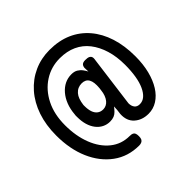

<svg xmlns="http://www.w3.org/2000/svg" viewBox="-185 -769 1081 1081"><g transform="rotate(-45 355.5 -228.0)"><path d="M331 141Q243 141 177.5 93Q112 45 76 -38Q40 -121 40 -229Q40 -312 63 -379.5Q86 -447 129 -496Q172 -545 229.5 -571Q287 -597 354 -597Q429 -597 487 -571.5Q545 -546 586.5 -497.5Q628 -449 649.5 -381.5Q671 -314 671 -230Q671 -167 658 -115.5Q645 -64 621.5 -26.5Q598 11 565.5 31.5Q533 52 495 52Q444 52 411 22.5Q378 -7 381 -60Q383 -74 384.5 -88Q386 -102 386 -115Q377 -103 366.5 -92Q356 -81 342.5 -75.5Q329 -70 310 -70Q286 -70 265 -80.5Q244 -91 228.5 -111Q213 -131 205 -158.5Q197 -186 197 -220Q197 -227 197 -232.5Q197 -238 198 -240Q201 -279 213.5 -311Q226 -343 246 -366Q266 -389 290.5 -401Q315 -413 344 -413Q367 -413 382 -404Q397 -395 407 -381.5Q417 -368 423 -356L422 -387Q424 -404 434.5 -410Q445 -416 465 -414Q481 -414 490 -406Q499 -398 497 -382L456 -70Q456 -48 466.5 -34.5Q477 -21 498 -21Q521 -21 539 -36.5Q557 -52 570 -80.5Q583 -109 589.5 -148.5Q596 -188 596 -237Q596 -302 580 -354.5Q564 -407 534.5 -445Q505 -483 461.5 -503Q418 -523 362 -523Q293 -523 237 -487Q181 -451 148.5 -386.5Q116 -322 116 -235Q116 -149 142.5 -81Q169 -13 217.5 26Q266 65 331 65Q346 65 353.5 69Q361 73 364 81Q367 89 367 103Q367 118 362.5 126Q358 134 349.5 137.5Q341 141 331 141ZM332 -146Q344 -146 355.5 -151.5Q367 -157 376 -168Q385 -179 391 -195Q397 -211 399 -231L401 -247Q403 -269 401 -285.5Q399 -302 392.5 -313.5Q386 -325 375 -330.5Q364 -336 349 -336Q333 -336 319.5 -330Q306 -324 295.5 -312Q285 -300 279 -283Q273 -266 270 -243V-234Q270 -207 276.5 -187.5Q283 -168 297 -157Q311 -146 332 -146Z"/></g></svg>

Font: Fredoka Condensed
Style: Regular
Weight: 400
Width: 3
Designer: Ben Nathan
Foundry: Milena B. Brandão, Ben Nathan
Version: Version 2.001